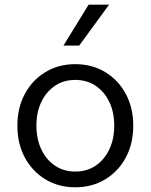

<svg xmlns="http://www.w3.org/2000/svg" viewBox="-20 -781 641 817"><path d="M300 16Q229 16 173 -18Q117 -52 85.5 -111Q54 -170 54 -246Q54 -322 85.5 -381Q117 -440 173 -474Q229 -508 300 -508Q372 -508 428 -474Q484 -440 515.5 -381Q547 -322 547 -246Q547 -170 515.5 -111Q484 -52 428 -18Q372 16 300 16ZM300 -51Q350 -51 387 -76Q424 -101 445 -145Q466 -189 466 -246Q466 -304 445 -347.5Q424 -391 387 -416Q350 -441 300 -441Q251 -441 214 -416Q177 -391 156 -347.5Q135 -304 135 -246Q135 -189 156 -145Q177 -101 214 -76Q251 -51 300 -51ZM444 -761 317 -587H250L357 -761Z"/></svg>

Font: Wix Madefor Text
Style: Regular
Weight: 400
Designer: Dalton Maag Ltd
Foundry: Dalton Maag Ltd
Version: Version 3.100